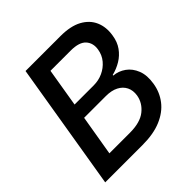

<svg xmlns="http://www.w3.org/2000/svg" viewBox="-190 -881 1034 1034"><g transform="rotate(-45 327.0 -364.0)"><path d="M33.2 0 153.8 -727.5H419.4Q496.6 -727.5 543.9 -701.7Q591.3 -675.8 610.6 -631.3Q629.9 -586.9 620.6 -530.8Q614.3 -488.3 592.5 -458Q570.8 -427.7 539.3 -408.7Q507.8 -389.6 470.7 -380.4V-376Q507.8 -373 539.1 -350.8Q570.3 -328.6 586.2 -288.3Q602.1 -248 592.8 -191.4Q584 -135.7 550.8 -92.5Q517.6 -49.3 459.5 -24.7Q401.4 0 316.9 0ZM159.7 -94.7H315.4Q394.5 -94.7 435.8 -127.7Q477.1 -160.6 485.4 -209.5Q490.7 -243.7 477.8 -270Q464.8 -296.4 436 -311.3Q407.2 -326.2 364.3 -326.2H198.7ZM212.9 -413.1H358.9Q396 -413.1 428.5 -428Q460.9 -442.9 483.4 -469.7Q505.9 -496.6 511.7 -532.7Q519 -576.7 493.4 -605Q467.8 -633.3 403.3 -633.3H249.5Z"/></g></svg>

Font: Inter 17pt Medium
Style: Italic
Weight: 500
Italic angle: -9.3988°
Version: Version 4.001;git-66647c0bb